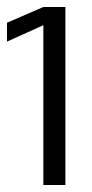

<svg xmlns="http://www.w3.org/2000/svg" viewBox="-28 -1080 262 549"><path d="M96 -1060H159V-551H96V-1008L-8 -961V-1015Z"/></svg>

Font: Matangi SemiBold
Style: Regular
Weight: 600
Designer: Prashant Pant
Foundry: The Graphic Ant
Version: Version 3.002